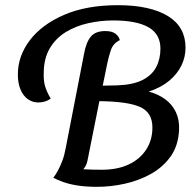

<svg xmlns="http://www.w3.org/2000/svg" viewBox="-20 -700 756 742"><path d="M356 22Q313 22 280.5 17Q248 12 224.5 3.5Q201 -5 186 -13Q196 -26 204.5 -42Q213 -58 221 -79Q229 -100 234 -128L305 -493Q313 -537 331 -558.5Q349 -580 387 -580Q413 -580 426.5 -569.5Q440 -559 443 -545Q417 -532 408.5 -506.5Q400 -481 395 -457L377 -369L431 -370Q493 -372 530 -390.5Q567 -409 583.5 -440.5Q600 -472 600 -512Q600 -568 554 -594.5Q508 -621 417 -621Q369 -621 321.5 -610.5Q274 -600 235 -576.5Q196 -553 172.5 -513.5Q149 -474 149 -416Q148 -389 154 -367.5Q160 -346 176 -319Q167 -312 154.5 -308Q142 -304 128 -304Q106 -304 88 -316.5Q70 -329 59.5 -353.5Q49 -378 49 -412Q49 -483 95 -544Q141 -605 227.5 -642.5Q314 -680 436 -680Q499 -680 548 -669Q597 -658 630.5 -637Q664 -616 680.5 -585.5Q697 -555 697 -516Q697 -479 681 -446.5Q665 -414 634 -388Q603 -362 555 -346Q592 -336 619 -316Q646 -296 660 -266Q674 -236 672 -197Q669 -137 639.5 -95.5Q610 -54 563.5 -28Q517 -2 462.5 10Q408 22 356 22ZM374 -44Q434 -44 477.5 -64.5Q521 -85 545 -122Q569 -159 569 -207Q569 -266 520.5 -287Q472 -308 364 -309L318 -79Q316 -69 312 -61Q308 -53 302 -46Q318 -45 335.5 -44.5Q353 -44 374 -44Z"/></svg>

Font: Sansita Swashed Light
Style: Regular
Weight: 300
Designer: Pablo Cosgaya
Foundry: Omnibus-Type
Version: Version 1.003